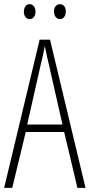

<svg xmlns="http://www.w3.org/2000/svg" viewBox="-20 -905 432 925"><path d="M353 0 289 -269H104L39 0H0L171 -714H221L392 0ZM215 -596Q209 -622 204.5 -641.5Q200 -661 196 -683Q192 -661 187.5 -641.5Q183 -622 177 -597L111 -305H281ZM95 -849Q95 -864 102.5 -874.5Q110 -885 123 -885Q135 -885 143 -875Q151 -865 151 -849Q151 -832 143 -822.5Q135 -813 123 -813Q110 -813 102.5 -823.5Q95 -834 95 -849ZM240 -850Q240 -865 248 -875Q256 -885 269 -885Q281 -885 289 -875.5Q297 -866 297 -850Q297 -833 289 -823Q281 -813 269 -813Q256 -813 248 -823.5Q240 -834 240 -850Z"/></svg>

Font: Noto Sans Arabic UI XCn XLt
Style: Regular
Weight: 200
Width: 2
Designer: Monotype Design Team, Nadine Chahine and Nizar Qandah
Foundry: Monotype Imaging Inc.
Version: Version 2.010; ttfautohint (v1.8.4.7-5d5b)